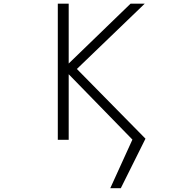

<svg xmlns="http://www.w3.org/2000/svg" viewBox="-20 -751 1040 1033"><path d="M629.9 261.7H573.2L692.4 0L349.6 -351.6V1H291V-731.4H349.6V-409.2L682.6 -731.4H758.8L393.6 -379.9L762.7 -4.9Z"/></svg>

Font: GenEi Gothic M Light
Style: Regular
Weight: 300
Designer: o_tamon (Modified); [Source Han Sans]
Ryoko NISHIZUKA  (kana & ideographs); Paul D. Hunt (Latin, Greek & Cyrillic); Wenl
Version: Version 1.1a;Original Version 1.004